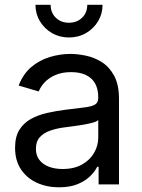

<svg xmlns="http://www.w3.org/2000/svg" viewBox="-20 -777 597 809"><path d="M228.5 12.2Q177.2 12.2 135 -7.1Q92.8 -26.4 68.1 -63.7Q43.5 -101.1 43.5 -154.3Q43.5 -201.2 61.8 -230.2Q80.1 -259.3 110.8 -276.1Q141.6 -293 179.2 -301.3Q216.8 -309.6 254.9 -314.5Q303.7 -320.8 334.2 -324.2Q364.7 -327.6 379.4 -335.9Q394 -344.2 394 -364.3V-367.2Q394 -400.9 381.3 -424.3Q368.7 -447.8 343 -460.4Q317.4 -473.1 279.8 -473.1Q241.2 -473.1 213.4 -460.9Q185.5 -448.7 168.2 -430.2Q150.9 -411.6 143.1 -391.6L58.6 -416.5Q77.6 -465.8 112.3 -494.9Q147 -523.9 190.2 -536.9Q233.4 -549.8 277.3 -549.8Q306.6 -549.8 341.8 -542.5Q377 -535.2 408.7 -515.4Q440.4 -495.6 460.9 -458Q481.4 -420.4 481.4 -359.4V0H395.5V-74.2H389.6Q380.4 -55.2 360.4 -35.2Q340.3 -15.1 307.9 -1.5Q275.4 12.2 228.5 12.2ZM243.7 -64.9Q292.5 -64.9 325.9 -84Q359.4 -103 376.7 -133.3Q394 -163.6 394 -197.3V-271.5Q388.7 -265.1 371.1 -260.3Q353.5 -255.4 330.8 -251.5Q308.1 -247.6 286.4 -244.9Q264.6 -242.2 251 -240.2Q219.7 -236.3 192.1 -226.8Q164.6 -217.3 147.9 -199.2Q131.3 -181.2 131.3 -149.9Q131.3 -122.1 145.8 -103.3Q160.2 -84.5 185.5 -74.7Q210.9 -64.9 243.7 -64.9ZM270.5 -619.1Q231 -619.1 199.2 -637.5Q167.5 -655.8 148.4 -687.3Q129.4 -718.8 129.4 -756.8H193.4Q193.4 -723.6 215.1 -702.4Q236.8 -681.2 270.5 -681.2Q304.2 -681.2 325.9 -702.4Q347.7 -723.6 347.7 -756.8H412.1Q412.1 -718.8 393.3 -687.5Q374.5 -656.2 342.5 -637.7Q310.5 -619.1 270.5 -619.1Z"/></svg>

Font: Inter 16pt
Style: Regular
Weight: 400
Version: Version 4.001;git-66647c0bb